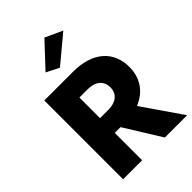

<svg xmlns="http://www.w3.org/2000/svg" viewBox="-280 -1093 1206 1206"><g transform="rotate(-45 323.5 -489.5)"><path d="M469 -926 354 -979 204 -819 289 -776ZM74 -700V0H243V-243H294L445 0H643L461 -264C467 -267 473 -269 479 -272C559 -311 601 -382 601 -471C601 -607 508 -700 329 -700ZM243 -374V-557H317C385 -557 426 -523 426 -465C426 -407 385 -374 317 -374Z"/></g></svg>

Font: Jost
Style: Bold
Weight: 700
Version: Version 3.710